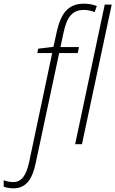

<svg xmlns="http://www.w3.org/2000/svg" viewBox="-148 -785 628 1045"><path d="M-75 240C-6 240 28 190 46 104L174 -496H275L282 -529H181L198 -608C216 -692 245 -731 309 -731C330 -731 350 -726 367 -719L379 -752C363 -759 337 -765 310 -765C223 -765 184 -713 161 -613L143 -530L60 -520L55 -496H136L10 100C-5 166 -28 206 -76 206C-94 206 -112 202 -128 196V231C-116 236 -94 240 -75 240ZM261 0H298L460 -760H422Z"/></svg>

Font: Noto Sans SemiCondensed ExtraLight
Style: Italic
Weight: 200
Width: 4
Italic angle: -12°
Designer: Monotype Design Team
Foundry: Monotype Imaging Inc.
Version: Version 2.013